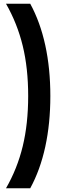

<svg xmlns="http://www.w3.org/2000/svg" viewBox="-20 -892 340 1022"><path d="M12 110Q72 6 101 -113.5Q130 -233 130 -381Q130 -529 101 -648Q72 -767 12 -872H141Q194 -775 221 -651Q248 -527 248 -381Q248 -235 221 -111Q194 13 141 110Z"/></svg>

Font: Open Sauce One ExtraBold
Style: Regular
Weight: 800
Designer: Alfredo Marco Pradil
Foundry: Creative Sauce Fz LLC
Version: Version 1.477